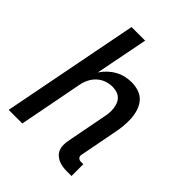

<svg xmlns="http://www.w3.org/2000/svg" viewBox="-214 -853 977 977"><g transform="rotate(45 275.0 -364.0)"><path d="M474 12H440Q424 12 408.5 9.5Q393 7 379.5 1Q366 -5 355 -15.5Q344 -26 338.5 -40Q333 -54 333 -70Q333 -86 336 -102L377 -316Q381 -333 382.5 -349.5Q384 -366 382 -382Q380 -398 374.5 -412.5Q369 -427 358 -437.5Q347 -448 332 -452.5Q317 -457 300 -457Q279 -457 257 -449.5Q235 -442 217.5 -426Q200 -410 189.5 -389Q179 -368 175 -347L108 0H10L154 -740H252L196 -455Q209 -475 227 -492Q245 -509 266 -520.5Q287 -532 309.5 -537Q332 -542 354 -542Q382 -542 407 -533Q432 -524 448 -505Q464 -486 472 -461Q480 -436 481.5 -409.5Q483 -383 480.5 -355.5Q478 -328 472 -300L434 -102Q432 -96 433 -90.5Q434 -85 437.5 -81Q441 -77 446 -75Q451 -73 457 -73H474Z"/></g></svg>

Font: Lode Dark Term
Style: Bold Italic
Weight: 700
Italic angle: -11°
Monospace: yes
Designer: Belleve Invis
Foundry: Belleve Invis
Version: Version 29.2.0